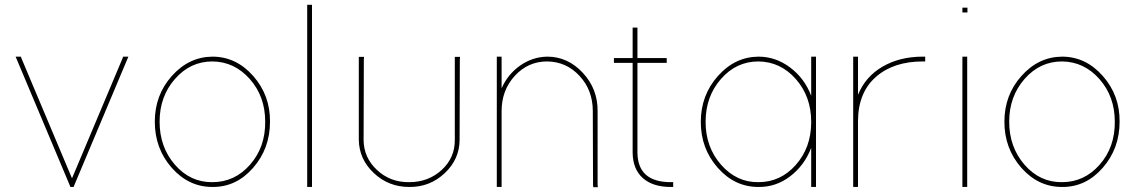

<svg xmlns="http://www.w3.org/2000/svg" viewBox="-20 -789 4750 800"><path d="M51 -539 271 -16 273 -10H287L289 -16L509 -539L515 -553H493L491 -547L280 -46L69 -547L67 -553H45Z M625 -282Q625 -170 695.5 -90Q766 -10 865 -10Q964 -9 1034.5 -89.5Q1105 -170 1105 -282Q1106 -392 1035 -472.5Q964 -553 865 -553Q767 -552 696 -472.5Q625 -393 625 -282ZM645 -282Q645 -387 709 -460Q773 -533 865 -533Q957 -532 1021 -459.5Q1085 -387 1085 -282Q1086 -176 1022 -103Q958 -30 865 -30Q773 -29 709 -102.5Q645 -176 645 -282Z M1260 -759V-20V-10H1280V-20V-759V-769H1260Z M1475 -543V-207Q1476 -126 1537.5 -68Q1599 -10 1685 -10Q1771 -9 1833 -67.5Q1895 -126 1895 -207L1896 -542L1897 -552H1875V-543V-207Q1876 -132 1820.5 -81Q1765 -30 1685 -30Q1606 -29 1550.5 -81Q1495 -133 1495 -207L1496 -542L1497 -552H1475Z M2070 -421V-543V-553H2050V-543V-326V-316V-20V-10H2070V-20V-316V-326Q2070 -413 2125 -473Q2180 -533 2260 -533Q2340 -532 2395 -472.5Q2450 -413 2450 -326L2451 -19L2452 -9H2471L2470 -20V-326Q2471 -418 2408.5 -485.5Q2346 -553 2260 -553Q2199 -552 2147.5 -516Q2096 -480 2070 -421Z M2636 -527H2748H2758V-547H2748H2636V-664V-674H2616V-664V-547H2548H2538V-527H2548H2616V-152Q2617 -84 2658.5 -47Q2700 -10 2775 -10H2785V-30H2775Q2638 -30 2636 -152Z M3140 -10Q3213 -9 3272.5 -54.5Q3332 -100 3360 -173V-20V-10H3380V-20V-281Q3380 -281 3380 -285V-543V-553H3360V-543V-390Q3332 -463 3272 -508Q3212 -553 3140 -553Q3042 -552 2971 -472Q2900 -392 2900 -281Q2900 -170 2970.5 -90Q3041 -10 3140 -10ZM2920 -281Q2920 -387 2984 -460Q3048 -533 3140 -533Q3232 -532 3296 -459.5Q3360 -387 3360 -281V-277Q3359 -173 3295.5 -101.5Q3232 -30 3140 -30Q3049 -29 2984.5 -102.5Q2920 -176 2920 -281Z M3555 -394V-543V-553H3535V-543V-286Q3535 -286 3535 -282V-272V-20V-10H3555V-20V-272V-282V-286Q3556 -404 3629.5 -468.5Q3703 -533 3825 -533H3835V-553H3825Q3729 -553 3657.5 -511.5Q3586 -470 3555 -394Z M4000 -737H4001H4011V-757H4001H4000H3990V-737ZM3990 -543V-20V-10H4010V-20V-543V-553H3990Z M4165 -282Q4165 -170 4235.5 -90Q4306 -10 4405 -10Q4504 -9 4574.5 -89.5Q4645 -170 4645 -282Q4646 -392 4575 -472.5Q4504 -553 4405 -553Q4307 -552 4236 -472.5Q4165 -393 4165 -282ZM4185 -282Q4185 -387 4249 -460Q4313 -533 4405 -533Q4497 -532 4561 -459.5Q4625 -387 4625 -282Q4626 -176 4562 -103Q4498 -30 4405 -30Q4313 -29 4249 -102.5Q4185 -176 4185 -282Z"/></svg>

Font: Nordica Plus
Style: NordicaClassicUltraLight
Weight: 300
Version: Version 1